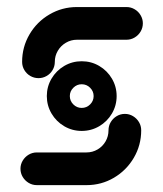

<svg xmlns="http://www.w3.org/2000/svg" viewBox="-20 -539 476 559"><path d="M252.6 -259.3Q252.6 -273.3 242.4 -283.5Q232.2 -293.7 217.8 -293.7Q203.7 -293.7 193.5 -283.5Q183.3 -273.3 183.3 -259.3Q183.3 -245.2 193.5 -235Q203.7 -224.8 217.8 -224.8Q232.2 -224.8 242.4 -235Q252.6 -245.2 252.6 -259.3ZM116.3 -259.3Q116.3 -286.7 130 -310Q143.7 -333.3 167 -347Q190.4 -360.7 217.8 -360.7Q245.6 -360.7 268.9 -347Q292.2 -333.3 305.9 -310Q319.6 -286.7 319.6 -259.3Q319.6 -231.9 305.9 -208.5Q292.2 -185.2 268.9 -171.5Q245.6 -157.8 217.8 -157.8Q190.4 -157.8 167 -171.5Q143.7 -185.2 130 -208.5Q116.3 -231.9 116.3 -259.3ZM343.7 -207.4Q356.3 -207.4 367.2 -200.9Q378.1 -194.4 384.6 -183.5Q391.1 -172.6 391.1 -159.6Q391.1 -116.3 369.6 -79.6Q348.1 -43 311.7 -21.5Q275.2 0 231.9 0H87.4Q74.4 0 63.5 -6.5Q52.6 -13 46.1 -23.9Q39.6 -34.8 39.6 -47.8Q39.6 -60.4 46.1 -71.3Q52.6 -82.2 63.5 -88.7Q74.4 -95.2 87.4 -95.2H231.9Q249.3 -95.2 264.1 -103.9Q278.9 -112.6 287.4 -127.4Q295.9 -142.2 295.9 -159.6Q295.9 -172.6 302.4 -183.5Q308.9 -194.4 319.8 -200.9Q330.7 -207.4 343.7 -207.4ZM92.2 -311.5Q79.3 -311.5 68.3 -317.8Q57.4 -324.1 50.9 -335Q44.4 -345.9 44.4 -358.9Q44.4 -402.2 65.9 -438.9Q87.4 -475.6 124.1 -497Q160.7 -518.5 204.1 -518.5H348.1Q361.1 -518.5 372 -512Q383 -505.6 389.4 -494.6Q395.9 -483.7 395.9 -471.1Q395.9 -458.1 389.4 -447.2Q383 -436.3 372 -429.8Q361.1 -423.3 348.1 -423.3H204.1Q186.7 -423.3 171.9 -414.6Q157 -405.9 148.3 -391.1Q139.6 -376.3 139.6 -358.9Q139.6 -345.9 133.1 -335Q126.7 -324.1 115.7 -317.8Q104.8 -311.5 92.2 -311.5Z"/></svg>

Font: 26F Galaxy Sans Extra Bold
Style: Regular
Weight: 800
Designer: C₂₉H₂₅N₃O₅
Version: Version 1.100